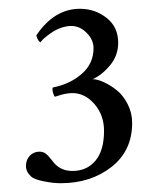

<svg xmlns="http://www.w3.org/2000/svg" viewBox="-20 -666 358 437"><path d="M39.1 -288.1Q39.1 -302.7 48.1 -311.8Q57.1 -320.8 69.8 -320.8Q77.6 -320.8 83.3 -316.9Q88.9 -313 95.9 -304Q103 -294.9 106 -292Q121.1 -276.9 145 -276.9Q177.7 -276.9 197.3 -300.3Q216.8 -323.7 216.8 -368.2Q216.8 -403.8 195.1 -429Q173.3 -454.1 145 -454.1Q137.2 -454.1 128.4 -452.4Q119.6 -450.7 112.8 -448.2Q106 -445.8 105 -445.8Q102.1 -448.7 100.1 -457Q98.6 -463.4 100.1 -466.8Q139.6 -474.6 166.3 -498Q192.9 -521.5 192.9 -556.2Q192.9 -575.7 177.2 -591.3Q161.6 -606.9 142.1 -606.9Q136.7 -606.9 131.3 -606Q126 -605 121.3 -603.5Q116.7 -602.1 111.8 -599.9Q106.9 -597.7 103 -595.5Q99.1 -593.3 95.2 -590.3Q91.3 -587.4 88.6 -585.4Q85.9 -583.5 82.5 -580.6Q79.1 -577.6 77.6 -576.2Q76.2 -574.7 74.2 -572.3L71.8 -569.8Q69.3 -570.8 67.1 -574.5Q64.9 -578.1 63.7 -581.8Q62.5 -585.4 63 -585.9Q103.5 -646 162.1 -646Q196.3 -646 222.7 -625.2Q249 -604.5 249 -568.8Q249 -539.6 230.5 -517.3Q211.9 -495.1 190.9 -485.8Q201.2 -485.8 215.8 -479.2Q230.5 -472.7 245.4 -460.9Q260.3 -449.2 270.5 -429.2Q280.8 -409.2 280.8 -386.2Q280.8 -322.8 233.6 -285.9Q186.5 -249 118.2 -249Q100.6 -249 79.1 -253.4Q57.6 -257.8 50.8 -264.2Q39.1 -274.9 39.1 -288.1Z"/></svg>

Font: Crimson
Style: Roman
Weight: 400
Version: Version 0.8